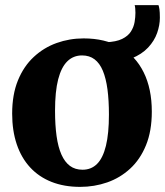

<svg xmlns="http://www.w3.org/2000/svg" viewBox="-20 -719 644 750"><path d="M27.5 -275Q27.5 -349.5 50 -404.8Q72.5 -460 111.8 -496.5Q151 -533 201.2 -551Q251.5 -569 306.5 -569Q390.5 -569 450 -534.8Q509.5 -500.5 541.2 -436.5Q573 -372.5 573 -283Q573 -207 550.2 -151.5Q527.5 -96 488.2 -60Q449 -24 398.8 -6.5Q348.5 11 293 11Q230.5 11 181.2 -8.5Q132 -28 97.8 -65Q63.5 -102 45.5 -155.2Q27.5 -208.5 27.5 -275ZM302.5 -56Q336.5 -56 359.2 -78.8Q382 -101.5 393.8 -149.5Q405.5 -197.5 405.5 -271.5Q405.5 -327 399.8 -370Q394 -413 381.8 -442.5Q369.5 -472 349.5 -487.2Q329.5 -502.5 300.5 -502.5Q266.5 -502.5 243 -479.5Q219.5 -456.5 207.2 -409Q195 -361.5 195 -286.5Q195 -230.5 201 -187.5Q207 -144.5 220 -115.2Q233 -86 253.2 -71Q273.5 -56 302.5 -56ZM395.5 -474.5 393.5 -554Q434 -555.5 457.2 -567Q480.5 -578.5 491.5 -596Q502.5 -613.5 505.8 -633Q509 -652.5 509 -669Q509 -679.5 508.2 -687Q507.5 -694.5 506 -699H599Q601 -694.5 602.8 -683Q604.5 -671.5 604.5 -649.5Q604.5 -621 593.8 -590.2Q583 -559.5 558.5 -533.2Q534 -507 494 -490.8Q454 -474.5 395.5 -474.5Z"/></svg>

Font: Merriweather 20pt ExtraBold
Style: Regular
Weight: 800
Version: Version 2.100